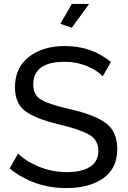

<svg xmlns="http://www.w3.org/2000/svg" viewBox="-20 -949 649 976"><path d="M345 -808 287 -828 345 -929H433ZM502 -561Q475 -591 422 -613Q369 -635 309 -635Q149 -635 149 -519Q149 -466 189.5 -442Q230 -418 336 -394Q460 -366 518 -323.5Q576 -281 576 -191Q576 -93 505 -43Q434 7 318 7Q152 7 29 -93L72 -169Q108 -131 176 -102.5Q244 -74 320 -74Q397 -74 438.5 -101.5Q480 -129 480 -182Q480 -237 434 -264Q388 -291 275 -318Q158 -346 107 -385.5Q56 -425 56 -505Q56 -604 126.5 -659.5Q197 -715 311 -715Q445 -715 544 -634Z"/></svg>

Font: Raleway-v4020 Medium
Style: Regular
Weight: 500
Designer: Matt McInerney, Pablo Impallari, Rodrigo Fuenzalida
Foundry: Matt McInerney, Pablo Impallari, Rodrigo Fuenzalida
Version: Version 4.020;PS 004.020;hotconv 1.0.88;makeotf.lib2.5.64775